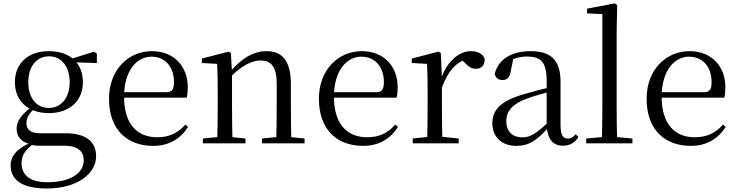

<svg xmlns="http://www.w3.org/2000/svg" viewBox="-20 -825 4240 1105"><path d="M248.5 259.8C433.6 259.8 533.1 168.2 533.1 75C533.1 -9 476.2 -58.2 355.5 -58.2H208.7C154.1 -58.2 132.1 -81.6 132.1 -115.9C132.1 -148.9 147.6 -170.5 183.1 -206.2L160.3 -217.6V-208.6C99.7 -162.5 75.7 -126.4 75.7 -83.9C75.7 -38.8 101 -8.6 152.8 4.5V6.9C174.5 13.2 196.8 13.9 228 13.9H350.8C435.2 13.9 461.9 51.9 461.9 96.6C461.9 169.2 390.4 223.7 251.5 223.7C157.2 223.7 104.2 186.3 104.2 113.8C104.2 65.3 126.7 36.8 178.8 -2.4L173.6 -11.3C86 23.4 41.2 66.1 41.2 128C41.2 204.5 99.1 259.8 248.5 259.8ZM261.4 -174.1C381.3 -174.1 457.1 -245.2 457.1 -351.9C457.1 -404.5 440.5 -447.8 408.8 -477.8L406.1 -480.5C374.1 -512.1 324.1 -530.6 261.6 -530.6C140.7 -530.6 65.7 -459.7 65.7 -351.9C65.7 -245.2 140 -174.1 261.4 -174.1ZM260.6 -203.7C188.4 -203.7 142.8 -263.1 142.8 -351.9C142.8 -441.8 189.8 -501 262.4 -501C333 -501 381 -442.8 381 -352.7C381 -263.9 333.4 -203.7 260.6 -203.7ZM375.9 -467.3 537.5 -462.2V-516.5L521.1 -527.5L381.9 -483.9H375.9Z M862.3 14.6C952 14.6 1019 -26.3 1062.6 -94.3L1046.7 -108.1C1005.8 -60.3 954.7 -35 884.5 -35C773.4 -35 693.9 -106.4 693.9 -268.7C693.9 -413.6 763.8 -498.8 851.6 -498.8C933.3 -498.8 981.3 -437.4 981.3 -352.3C981.3 -311.7 971.3 -294.2 936.3 -294.2H645.6V-262.9H1054.4C1058.7 -278.8 1060.7 -298.9 1060.7 -323.2C1060.7 -440.7 983.6 -530.6 853.9 -530.6C721.1 -530.6 607.4 -425.5 607.4 -256.8C607.4 -76.2 713.8 14.6 862.3 14.6Z M1147.7 0H1392.7V-27.8L1288.8 -38.6H1256.4L1147.7 -27.8ZM1229.9 0H1318.3C1316.3 -48.6 1315.3 -160.9 1315.3 -228.5V-403.1L1308.9 -519.8L1295.9 -528L1141.8 -487.9V-462.4L1229.9 -457.5C1232.1 -407.9 1233.1 -357.6 1233.1 -289.4V-228.5C1233.1 -160.9 1232.1 -48.6 1229.9 0ZM1487.8 0H1732.8V-27.8L1628.3 -38.6H1595.3L1487.8 -27.8ZM1569.5 0H1657.2C1655.2 -48.6 1654 -158.7 1654 -228.5V-342.4C1654 -477.3 1601.6 -530.6 1514.5 -530.6C1444.5 -530.6 1372.6 -495.3 1299.8 -406H1289.7L1298.2 -372.4C1370.6 -452.6 1435.3 -476.9 1480.6 -476.9C1538.7 -476.9 1572.5 -442.6 1572.5 -344.3V-228.5C1572.5 -158.7 1571.5 -48.6 1569.5 0Z M2070.3 14.6C2160 14.6 2227 -26.3 2270.6 -94.3L2254.7 -108.1C2213.8 -60.3 2162.7 -35 2092.5 -35C1981.4 -35 1901.9 -106.4 1901.9 -268.7C1901.9 -413.6 1971.8 -498.8 2059.6 -498.8C2141.3 -498.8 2189.3 -437.4 2189.3 -352.3C2189.3 -311.7 2179.3 -294.2 2144.3 -294.2H1853.6V-262.9H2262.4C2266.7 -278.8 2268.7 -298.9 2268.7 -323.2C2268.7 -440.7 2191.6 -530.6 2061.9 -530.6C1929.1 -530.6 1815.4 -425.5 1815.4 -256.8C1815.4 -76.2 1921.8 14.6 2070.3 14.6Z M2355.5 0H2619.9V-27.8L2506.9 -39.6H2465.6L2355.5 -27.8ZM2437.9 0H2526.3C2524.3 -48.6 2523.3 -160.9 2523.3 -228.5V-379L2516.9 -519.8L2503.9 -528L2349.8 -487.9V-462.4L2437.9 -457.5C2440.1 -407.9 2441.1 -357.8 2441.1 -289.4V-228.5C2441.1 -160.9 2440.1 -48.6 2437.9 0ZM2522.5 -318.6C2557.7 -416.6 2604.3 -468 2674.3 -487.2L2628.8 -488.8L2651.8 -466.9C2674.7 -442.6 2692.4 -429.1 2717.7 -429.1C2753.5 -429.1 2769.2 -450.6 2769.6 -485.6C2760.4 -514.8 2728.5 -530.6 2690 -530.6C2619.7 -530.6 2549.6 -468 2518.7 -371H2500.9Z M2951.7 14.6C3026.3 14.6 3070.6 -19.6 3132.9 -87.1H3156.5L3147.8 -134.4C3070.6 -57.1 3031.3 -34.4 2987.1 -34.4C2931 -34.4 2893.9 -65.8 2893.9 -128.2C2893.9 -183 2926.6 -225.8 3010.6 -257C3055.6 -273.5 3113.6 -289.3 3166.8 -303.3V-327.7C3113 -315.5 3048.4 -298.9 2992.9 -282.3C2860.7 -243.6 2813.6 -192.6 2813.6 -115.1C2813.6 -31.8 2872.8 14.6 2951.7 14.6ZM3218.8 13.6C3257.7 13.6 3287.8 -2.3 3309.1 -36.7L3293.4 -52.1C3276.8 -33.9 3265 -27.5 3248.4 -27.5C3220.8 -27.5 3206 -45.3 3206 -107.7V-354.6C3206 -479.1 3150.2 -530.6 3034.2 -530.6C2921.1 -530.6 2846.7 -481.7 2827.5 -399.7C2832.5 -376.8 2848.1 -364.3 2871.4 -364.3C2896 -364.3 2913.4 -376.9 2918.8 -412.7L2935.2 -491.9L2891.7 -464.7C2936.2 -489.6 2973.7 -499.6 3012 -499.6C3091.2 -499.6 3126.2 -470.1 3126.2 -359V-99.7C3130.7 -28.9 3159.2 13.6 3218.8 13.6Z M3353.6 0H3619.7V-27.8L3502.1 -38.6H3470.5L3353.6 -27.8ZM3443.7 0H3532.1C3529.9 -62.2 3528.9 -157.1 3528.9 -228.5V-641L3532.1 -796.5L3517.1 -805.5L3358.7 -775.1V-748.1L3446.7 -743.7V-228.5C3446.7 -157.1 3445.7 -62.2 3443.7 0Z M3956.3 14.6C4046 14.6 4113 -26.3 4156.6 -94.3L4140.7 -108.1C4099.8 -60.3 4048.7 -35 3978.5 -35C3867.4 -35 3787.9 -106.4 3787.9 -268.7C3787.9 -413.6 3857.8 -498.8 3945.6 -498.8C4027.3 -498.8 4075.3 -437.4 4075.3 -352.3C4075.3 -311.7 4065.3 -294.2 4030.3 -294.2H3739.6V-262.9H4148.4C4152.7 -278.8 4154.7 -298.9 4154.7 -323.2C4154.7 -440.7 4077.6 -530.6 3947.9 -530.6C3815.1 -530.6 3701.4 -425.5 3701.4 -256.8C3701.4 -76.2 3807.8 14.6 3956.3 14.6Z"/></svg>

Font: Source Han Serif CN VF
Style: Regular
Weight: 250
Designer: Ryoko NISHIZUKA 西塚涼子 (kana & ideographs); Frank Grießhammer (Latin, Greek & Cyrillic); Wenlong ZHANG 张文龙 (bopomofo); San
Foundry: Adobe
Version: Version 2.002;hotconv 1.1.0;makeotfexe 2.6.0